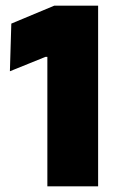

<svg xmlns="http://www.w3.org/2000/svg" viewBox="-20 -659 418 679"><path d="M147.5 0V-458H141L15 -407L20 -575.5L172 -639H327V0Z"/></svg>

Font: Anek Gujarati Medium ExtraBold
Style: Regular
Weight: 800
Version: Version 1.003